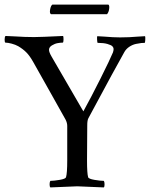

<svg xmlns="http://www.w3.org/2000/svg" viewBox="-34 -820 658 843"><path d="M189.9 -757.8Q183.1 -761.2 186 -778.1Q189 -794.9 195.8 -799.8H441.9Q447.3 -796.4 445.3 -781.2Q443.4 -766.1 436 -757.8ZM-9.8 -632.8Q-13.7 -632.8 -13.7 -645.5Q-13.7 -658.2 -9.8 -662.1Q6.8 -661.6 31 -660.2Q55.2 -658.7 74.2 -658Q93.3 -657.2 115.2 -657.2Q143.1 -657.2 243.2 -662.1Q245.1 -657.7 244.9 -645.3Q244.6 -632.8 241.2 -632.8Q231.4 -632.8 219 -630.6Q206.5 -628.4 193.8 -620.6Q181.2 -612.8 181.2 -601.1Q181.2 -590.8 192.9 -570.8L332 -331.1Q365.7 -392.1 407.5 -475.6Q449.2 -559.1 461.9 -589.8Q464.8 -598.6 464.8 -605Q464.8 -610.8 459.7 -616.5Q454.6 -622.1 437.7 -627Q420.9 -631.8 395 -631.8Q393.1 -631.8 392.3 -645.5Q391.6 -659.2 393.1 -661.1Q406.2 -660.6 425.5 -659.2Q444.8 -657.7 460.7 -656.7Q476.6 -655.8 493.2 -655.8Q516.1 -655.8 533.7 -656.7Q551.3 -657.7 570.3 -659.2Q589.4 -660.6 603 -661.1Q604.5 -656.7 603.8 -644.3Q603 -631.8 601.1 -631.8Q594.2 -631.8 586.4 -631.1Q578.6 -630.4 563.2 -627.2Q547.9 -624 533.9 -614.7Q520 -605.5 512.2 -591.8Q476.6 -529.3 354 -300.8Q349.1 -291.5 349.1 -270L348.1 -116.2Q348.1 -58.1 353 -42Q355 -34.7 380.6 -30.3Q406.2 -25.9 421.9 -25.9Q424.8 -22 425 -11.5Q425.3 -1 421.9 2.9Q319.3 -2 305.2 -2Q289.6 -2 187 2.9Q183.6 -1 183.8 -11.5Q184.1 -22 187 -25.9Q202.6 -25.9 228.3 -30.3Q253.9 -34.7 255.9 -42Q261.2 -59.6 261.2 -116.2V-267.1Q261.2 -280.3 253.9 -294.9Q222.7 -351.6 180.2 -426.3Q137.7 -501 111.8 -547.9Q96.7 -574.7 82 -589.6Q67.4 -604.5 45.9 -617.2Q33.7 -624 17.1 -628.4Q0.5 -632.8 -9.8 -632.8Z"/></svg>

Font: Crimson
Style: Roman
Weight: 400
Version: Version 0.8